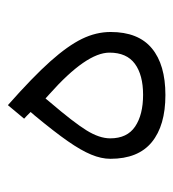

<svg xmlns="http://www.w3.org/2000/svg" viewBox="4 -447 443 491"><g transform="rotate(-90 225.5 -201.5)"><path d="M117.2 -141.1Q117.2 -97.7 147.5 -77.4Q177.7 -57.1 228.5 -57.1Q279.3 -57.1 307.9 -78.1Q336.4 -99.1 336.4 -143.1Q336.4 -202.1 230.5 -296.4L219.2 -306.6L209.5 -294.9Q158.2 -234.9 137.7 -201.9Q117.2 -168.9 117.2 -141.1ZM228 0Q149.9 0 107.4 -34.9Q64.9 -69.8 64.9 -140.6Q64.9 -164.1 75.7 -189.9Q86.4 -215.8 109.9 -249.5Q133.3 -283.2 175.8 -334.5L184.6 -344.7L174.8 -354.5L167.5 -361.3L202.1 -402.8Q274.4 -338.9 314.2 -294.2Q354 -249.5 371.6 -213.4Q389.2 -177.2 389.2 -140.1Q389.2 -69.3 347.4 -34.7Q305.7 0 228 0Z"/></g></svg>

Font: Shabnam Thin WOL
Style: Thin-WOL
Weight: 100
Foundry: DejaVu fonts team - Redesigned by Saber Rastikerdar - Based on Vazir font
Version: Version 5.0.0